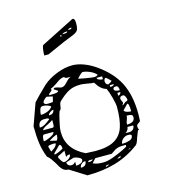

<svg xmlns="http://www.w3.org/2000/svg" viewBox="-108 -791 791 897"><g transform="rotate(-15 287.0 -343.0)"><path d="M508 -197 507 -164Q505 -159 499.5 -156Q494 -153 491 -150Q488 -147 488 -139Q488 -135 489 -131.5Q490 -128 494 -126Q488 -126 484.5 -118.5Q481 -111 474 -92Q466 -64 458 -58Q403 -17 341 1Q279 19 204 19L126 -30Q109 -30 98 -41Q87 -52 76 -74Q69 -85 61 -96.5Q53 -108 44 -114Q30 -148 25 -184.5Q20 -221 20 -267L58 -373Q59 -375 82.5 -399Q106 -423 124 -440Q151 -464 191 -480Q231 -496 267 -496Q293 -496 320.5 -486Q348 -476 372 -460Q445 -411 476.5 -349Q508 -287 508 -197ZM128 -389H142Q174 -389 174 -398L156 -410Q156 -412 158 -414Q160 -416 162 -416Q169 -416 179.5 -412.5Q190 -409 194 -409Q202 -409 209 -414Q216 -419 224 -428Q236 -442 248 -446H239H232Q226 -446 223 -447.5Q220 -449 217 -453Q208 -453 198.5 -448.5Q189 -444 176 -434Q156 -420 143 -416Q145 -413 145 -410Q145 -406 136.5 -400.5Q128 -395 128 -389ZM279 -428 304 -423Q344 -416 353 -416Q358 -416 362 -417Q366 -418 372 -422Q362 -435 341.5 -444Q321 -453 306 -453Q303 -453 292.5 -443Q282 -433 279 -428ZM363 -410Q363 -403 372 -399.5Q381 -396 390 -396V-410ZM174 -348Q168 -343 166 -327Q165 -318 163 -313Q161 -308 156 -305Q152 -296 145 -265.5Q138 -235 137 -225Q136 -219 136 -209Q136 -125 223 -83L270 -81Q330 -81 362.5 -100Q395 -119 407.5 -156Q420 -193 420 -253Q420 -269 411.5 -300.5Q403 -332 395 -348Q368 -354 346 -391Q335 -391 315 -395Q293 -399 282 -399Q248 -399 225 -387Q202 -375 174 -348ZM395 -385Q395 -370 408 -366Q410 -367 417.5 -371Q425 -375 427 -379Q423 -383 414.5 -391Q406 -399 405 -399Q400 -399 397.5 -394.5Q395 -390 395 -385ZM94 -364Q94 -352 111 -352Q117 -352 125.5 -352.5Q134 -353 137 -354L143 -379L115 -385Q112 -385 103.5 -377Q95 -369 94 -364ZM414 -361V-352Q431 -352 433 -361ZM67 -310Q84 -310 101 -317Q118 -324 124 -336Q108 -348 85 -348Q75 -348 71 -335Q67 -322 67 -310ZM440 -348Q426 -348 426 -339Q426 -326 453 -326Q453 -335 450 -341.5Q447 -348 440 -348ZM130 -317 127 -318Q121 -318 112 -311Q103 -304 103 -298Q115 -298 120.5 -302Q126 -306 130 -317ZM453 -317H439V-303Q444 -303 448.5 -307.5Q453 -312 453 -317ZM461 -299Q445 -299 445 -287Q445 -282 448.5 -275.5Q452 -269 452 -266V-265Q452 -262 449.5 -259Q447 -256 445 -256L449 -255Q451 -255 457 -260.5Q463 -266 465 -267Q469 -267 472.5 -269.5Q476 -272 476 -274Q476 -280 471.5 -289.5Q467 -299 461 -299ZM47 -254Q60 -254 72 -261Q84 -268 99 -280Q99 -287 84 -287Q82 -287 81 -286.5Q80 -286 79 -286Q78 -286 78 -286.5Q78 -287 78 -287Q62 -287 54.5 -279Q47 -271 47 -254ZM112 -274Q108 -270 100 -266Q92 -262 89 -260Q62 -248 58 -238H106Q112 -238 112 -255Q112 -272 112 -274ZM470 -256 445 -230Q449 -223 459 -220Q469 -217 479 -217Q479 -256 470 -256ZM103 -218H58Q48 -218 48 -187Q59 -187 81 -197.5Q103 -208 103 -218ZM482 -188Q482 -198 474.5 -200.5Q467 -203 453 -203Q453 -193 448.5 -183Q444 -173 444 -162Q482 -162 482 -188ZM76 -182 106 -175Q110 -175 112.5 -183.5Q115 -192 115 -202Q111 -202 96.5 -195Q82 -188 76 -182ZM69 -132Q71 -133 79.5 -138.5Q88 -144 93.5 -150.5Q99 -157 99 -164L88 -165Q83 -165 72.5 -163.5Q62 -162 62 -157ZM81 -114Q99 -117 124 -132Q124 -140 121.5 -146Q119 -152 115 -152L112 -151L81 -120ZM471 -151H443Q443 -144 438.5 -137Q434 -130 427 -126L443 -125Q455 -125 463 -131.5Q471 -138 471 -151ZM115 -69Q126 -69 138 -77.5Q150 -86 150 -97Q134 -97 130 -89V-120L94 -102V-99V-95Q107 -69 115 -69ZM452 -108Q452 -114 435 -114Q422 -114 410.5 -104Q399 -94 399 -81Q417 -81 434.5 -86.5Q452 -92 452 -108ZM165 -58V-38Q177 -38 188 -43Q199 -48 199 -58Q199 -65 185.5 -71Q172 -77 165 -77H162L124 -65Q124 -57 129.5 -51.5Q135 -46 143 -46Q150 -46 155 -48.5Q160 -51 165 -58ZM414 -72Q410 -72 396.5 -72Q383 -72 372.5 -68.5Q362 -65 353 -58Q341 -49 340 -49H260L242 -29Q255 -23 266 -21.5Q277 -20 293 -20Q312 -20 339.5 -30Q367 -40 390.5 -51.5Q414 -63 414 -65ZM433 -52H431Q423 -52 420 -46ZM212 -48Q201 -48 192.5 -40.5Q184 -33 184 -23Q212 -23 212 -48ZM230 -39Q240 -39 248 -46L239 -47H235Q225 -47 223 -40ZM377 -29 358 -21 365 -20Q371 -20 373.5 -21.5Q376 -23 377 -29ZM316 -3 310 -4Q304 -4 301 -2.5Q298 -1 297 4ZM305 -630Q265 -615 204 -587L175 -574H154Q154 -590 156.5 -605.5Q159 -621 163 -623L323 -704L326 -705Q337 -705 337 -681Q337 -657 331 -647.5Q325 -638 305 -630ZM306 -667Q295 -667 293 -660H297Q309 -660 311 -667ZM281 -655Q269 -655 261 -648H270Q278 -648 282 -649.5Q286 -651 287 -655ZM253 -639Q256 -639 256 -642Q256 -646 253 -646Q249 -646 249 -642Q251 -639 253 -639Z"/></g></svg>

Font: Cabin Sketch
Style: Regular
Weight: 400
Version: Version 1.100